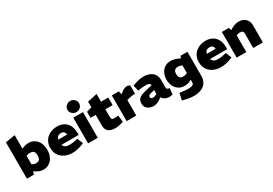

<svg xmlns="http://www.w3.org/2000/svg" viewBox="47 -1985 4793 3375"><g transform="rotate(-30 2443.0 -297.5)"><path d="M384 9Q349 9 312 -3.5Q275 -16 236 -41L191 -70L242 -182L267 -169Q282 -162 298 -158Q314 -154 329 -154Q360 -154 380 -165Q400 -176 409.5 -200Q419 -224 419 -261Q419 -298 409.5 -321.5Q400 -345 379.5 -356Q359 -367 327 -367Q312 -367 298.5 -365Q285 -363 272 -359L247 -352V-131L220 -98L194 0H51V-738L247 -770V-425L193 -469L265 -504Q291 -516 324 -523.5Q357 -531 388 -531Q455 -531 507 -496.5Q559 -462 587.5 -401.5Q616 -341 616 -261Q616 -181 587 -120.5Q558 -60 505.5 -25.5Q453 9 384 9Z M973 9Q892 9 824 -22.5Q756 -54 716 -114Q676 -174 676 -260Q676 -326 699.5 -377Q723 -428 763.5 -462Q804 -496 855.5 -513.5Q907 -531 964 -531Q1045 -531 1103 -497Q1161 -463 1192 -401.5Q1223 -340 1223 -256V-212H875Q883 -186 900 -170Q917 -154 943 -147Q969 -140 1003 -140Q1028 -140 1056.5 -143.5Q1085 -147 1116 -154L1168 -166L1216 -48L1163 -28Q1115 -9 1067 0Q1019 9 973 9ZM872 -319H1052Q1047 -358 1027.5 -377Q1008 -396 967 -396Q943 -396 923.5 -388.5Q904 -381 891.5 -364Q879 -347 872 -319Z M1293 0V-521H1489V0ZM1391 -577Q1359 -577 1332 -592.5Q1305 -608 1289 -634Q1273 -660 1273 -691Q1273 -722 1289 -747Q1305 -772 1332 -788Q1359 -804 1391 -804Q1424 -804 1450.5 -788Q1477 -772 1493 -747Q1509 -722 1509 -691Q1509 -660 1493 -634Q1477 -608 1450.5 -592.5Q1424 -577 1391 -577Z M1840 9Q1756 9 1707.5 -29Q1659 -67 1659 -153V-367H1554V-490L1659 -521V-635L1856 -678V-521H2003V-367H1855V-214Q1855 -183 1866.5 -167.5Q1878 -152 1921 -152Q1931 -152 1942.5 -153Q1954 -154 1966 -156L1995 -160L2012 -23L1990 -16Q1951 -5 1912.5 2Q1874 9 1840 9Z M2075 0V-521H2218L2236 -452L2276 -486Q2304 -508 2333 -519.5Q2362 -531 2388 -531Q2401 -531 2415.5 -526Q2430 -521 2444 -511V-345Q2416 -344 2390 -341Q2364 -338 2334 -330L2271 -315V0Z M2623 9Q2580 9 2541.5 -6Q2503 -21 2478.5 -53.5Q2454 -86 2454 -137Q2454 -204 2494.5 -238Q2535 -272 2624 -293L2767 -326V-328Q2769 -353 2748 -366Q2727 -379 2677 -379Q2646 -379 2613.5 -376Q2581 -373 2548 -367L2519 -361L2492 -479L2528 -492Q2576 -510 2625 -520.5Q2674 -531 2723 -531Q2831 -531 2896.5 -477Q2962 -423 2962 -321V-170Q2962 -148 2974.5 -138Q2987 -128 3021 -123L3008 -2Q2993 2 2977 5Q2961 8 2950 8Q2890 8 2852.5 -13.5Q2815 -35 2796 -70L2775 -51Q2741 -21 2700 -6Q2659 9 2623 9ZM2684 -125Q2698 -125 2715 -129.5Q2732 -134 2749 -143L2767 -152V-232L2681 -210Q2655 -203 2646 -191.5Q2637 -180 2637 -165Q2637 -145 2650 -135Q2663 -125 2684 -125Z M3326 209Q3282 209 3234 202Q3186 195 3138 182L3097 171L3127 34L3167 39Q3201 43 3235.5 47Q3270 51 3300 51Q3351 51 3383 37.5Q3415 24 3415 -14V-66L3393 -56Q3365 -41 3334 -33.5Q3303 -26 3273 -26Q3213 -26 3170 -48Q3127 -70 3099 -106.5Q3071 -143 3058 -188Q3045 -233 3045 -278Q3045 -349 3072 -406Q3099 -463 3150 -497Q3201 -531 3273 -531Q3306 -531 3342.5 -521.5Q3379 -512 3409 -498L3456 -477L3467 -521H3610V-36Q3610 49 3573 103Q3536 157 3471.5 183Q3407 209 3326 209ZM3242 -279Q3242 -243 3252.5 -221Q3263 -199 3284 -190Q3305 -181 3334 -181Q3347 -181 3362 -184.5Q3377 -188 3392 -194L3415 -202L3414 -360L3390 -367Q3377 -372 3363 -375Q3349 -378 3334 -378Q3302 -378 3281 -367Q3260 -356 3251 -334.5Q3242 -313 3242 -279Z M3988 9Q3907 9 3839 -22.5Q3771 -54 3731 -114Q3691 -174 3691 -260Q3691 -326 3714.5 -377Q3738 -428 3778.5 -462Q3819 -496 3870.5 -513.5Q3922 -531 3979 -531Q4060 -531 4118 -497Q4176 -463 4207 -401.5Q4238 -340 4238 -256V-212H3890Q3898 -186 3915 -170Q3932 -154 3958 -147Q3984 -140 4018 -140Q4043 -140 4071.5 -143.5Q4100 -147 4131 -154L4183 -166L4231 -48L4178 -28Q4130 -9 4082 0Q4034 9 3988 9ZM3887 -319H4067Q4062 -358 4042.5 -377Q4023 -396 3982 -396Q3958 -396 3938.5 -388.5Q3919 -381 3906.5 -364Q3894 -347 3887 -319Z M4308 0V-521H4451L4466 -465L4500 -486Q4536 -506 4573.5 -518.5Q4611 -531 4648 -531Q4713 -531 4755.5 -506.5Q4798 -482 4819.5 -441Q4841 -400 4841 -348V0H4645V-297Q4645 -324 4630 -339.5Q4615 -355 4576 -355Q4563 -355 4550.5 -352.5Q4538 -350 4527 -346L4504 -337V0Z"/></g></svg>

Font: REM ExtraBold
Style: Regular
Weight: 800
Designer: Octavio Pardo
Foundry: Ashler Design
Version: Version 1.005;gftools[0.9.28]